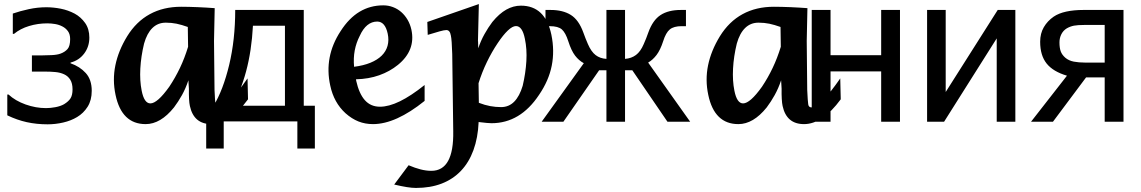

<svg xmlns="http://www.w3.org/2000/svg" viewBox="-20 -594 5569 937"><path d="M427.7 -150.9Q427.7 -105 407.7 -73.2Q387.7 -41.5 356.4 -22.9Q326.7 -4.9 288.6 3.9Q250.5 12.7 212.4 12.7Q158.7 12.7 110.8 2.2Q63 -8.3 15.6 -31.2V-132.8H21.5Q54.7 -102.1 104.7 -84.2Q154.8 -66.4 204.6 -66.4Q226.1 -66.4 250.7 -71Q275.4 -75.7 292.5 -85.4Q314.9 -99.1 324.5 -114.7Q334 -130.4 334 -157.7Q334 -187 323 -204.8Q312 -222.7 293 -231.4Q273.9 -240.2 250.2 -242.4Q226.6 -244.6 200.2 -244.6H135.7V-323.7H185.1Q203.6 -323.7 231.4 -325Q259.3 -326.2 275.9 -332.5Q296.9 -340.3 309.6 -354.7Q322.3 -369.1 322.3 -403.3Q322.3 -427.2 311.5 -441.9Q300.8 -456.5 284.7 -464.8Q268.1 -473.6 248.5 -476.8Q229 -480 210.9 -480Q164.6 -480 121.8 -467Q79.1 -454.1 48.3 -428.7H42.5V-527.8Q77.6 -540 120.4 -549.3Q163.1 -558.6 206.1 -558.6Q240.7 -558.6 276.6 -551.5Q312.5 -544.4 344.7 -527.3Q375 -510.7 395.5 -481.7Q416 -452.6 416 -410.6Q416 -366.2 390.9 -332.8Q365.7 -299.3 324.2 -288.6V-285.2Q369.6 -269.5 398.7 -237.3Q427.7 -205.1 427.7 -150.9Z M899.4 -202.1Q886.2 -162.6 868.2 -130.1Q850.1 -97.7 829.1 -69.8Q763.7 11.7 690.9 11.7Q573.7 11.7 543.9 -130.9Q528.3 -203.6 543 -275.1Q557.6 -346.7 600.6 -417Q645 -488.8 711.2 -524.9Q777.3 -561 864.3 -561Q881.3 -561 902.1 -560.5Q922.9 -560.1 944.6 -559.1Q966.3 -558.1 987.8 -556.9Q1009.3 -555.7 1027.8 -554.2L1024.4 -394V-395L1026.9 -155.3Q1027.8 -127.4 1029.3 -109.6Q1030.8 -91.8 1031.7 -85Q1033.7 -69.8 1048.3 -69.8Q1089.8 -69.8 1188 -211.4L1190.4 -109.4Q1101.6 11.7 1011.2 11.7Q925.8 11.7 906.7 -76.7Q903.8 -89.4 902.6 -111.3Q901.4 -133.3 901.9 -161.1ZM896.5 -462.4Q866.7 -473.1 841.8 -478.3Q816.9 -483.4 789.1 -483.4Q750.5 -483.4 723.9 -457.5Q697.3 -431.6 683.1 -381.3Q668 -318.8 664.8 -259.5Q661.6 -200.2 671.4 -151.4Q683.6 -89.4 713.9 -89.4Q748 -89.4 806.2 -170.9Q835.4 -214.8 858.2 -262.5Q880.9 -310.1 897.9 -365.7Z M1516.6 130.9H1431.2V-1.5H1071.8V130.9H986.3V-78.1H1022.5Q1068.8 -154.3 1098.4 -277.1Q1127.9 -399.9 1127.9 -545.4H1462.4V-78.1H1516.6ZM1370.6 -78.1V-468.3H1214.4Q1208 -346.2 1180.9 -245.4Q1153.8 -144.5 1112.8 -78.1Z M2052.2 -101.6Q1982.4 -45.4 1919.2 -16.8Q1856 11.7 1800.3 11.7Q1762.2 11.7 1729.5 -1.2Q1696.8 -14.2 1666 -41.5Q1609.4 -93.3 1591.8 -175.8Q1560.5 -317.4 1642.1 -441.9Q1683.1 -505.9 1735.1 -536.9Q1787.1 -567.9 1850.6 -567.9Q1875.5 -567.9 1897.9 -559.3Q1920.4 -550.8 1938.2 -535.2Q1956.1 -519.5 1969 -497.6Q1981.9 -475.6 1987.8 -448.7Q1998.5 -398.4 1981.9 -355.5Q1965.3 -312.5 1921.9 -277.3Q1882.3 -245.1 1830.8 -226.8Q1779.3 -208.5 1717.3 -207L1718.3 -199.7Q1732.4 -136.7 1760.7 -105Q1789.1 -73.2 1834.5 -73.2Q1877.4 -73.2 1931.6 -99.6Q1985.8 -126 2052.2 -179.2ZM1735.4 -418.5Q1718.3 -385.3 1711.2 -347.9Q1704.1 -310.5 1708 -268.1Q1753.9 -273.9 1787.8 -287.8Q1821.8 -301.8 1842.8 -322.5Q1863.8 -343.3 1871.3 -370.4Q1878.9 -397.5 1872.1 -429.7Q1859.4 -488.8 1820.8 -488.8Q1794.4 -488.8 1772.9 -471.4Q1751.5 -454.1 1735.4 -418.5Z M1974.1 212.4Q2004.9 225.6 2032.5 232.7Q2060.1 239.7 2085 239.7Q2195.3 239.7 2191.9 46.4L2187 -330.1Q2186 -363.8 2184.3 -387.5Q2182.6 -411.1 2180.2 -420.9Q2175.8 -447.3 2158.2 -447.3Q2147.9 -447.3 2125.2 -440.9Q2102.5 -434.6 2067.4 -423.8L2065.4 -486.8L2316.9 -574.2L2312.5 -392.1L2313 -393.1L2314 -358.4Q2326.7 -396 2344.5 -427.7Q2362.3 -459.5 2382.8 -486.8Q2416.5 -527.8 2450.9 -547.1Q2485.4 -566.4 2522 -566.4Q2641.1 -566.4 2670.9 -424.3Q2687 -346.2 2672.6 -273.4Q2658.2 -200.7 2610.8 -131.3Q2519 7.3 2378.4 7.3Q2370.6 7.3 2355.2 5.9Q2339.8 4.4 2319.8 2Q2319.3 2 2319.3 2Q2319.3 2 2315.9 1Q2312.5 78.6 2290.5 138.7Q2268.6 198.7 2229.5 239.7Q2190.4 280.8 2135.3 302Q2080.1 323.2 2009.8 323.2Q1991.2 323.2 1965.1 319.1Q1939 314.9 1903.8 306.6ZM2316.9 -92.3Q2345.7 -81.1 2372.3 -76.2Q2398.9 -71.3 2425.3 -71.3Q2463.4 -71.3 2489.5 -97.9Q2515.6 -124.5 2530.8 -175.3Q2545.4 -237.3 2548.8 -296.1Q2552.2 -355 2541.5 -404.8Q2529.3 -466.8 2498 -466.8Q2481 -466.8 2458 -444.8Q2435.1 -422.9 2408.7 -383.3Q2380.4 -341.3 2356.2 -291.3Q2332 -241.2 2315.4 -188Z M3348.1 0H3237.3L3065.9 -251H3030.3V0H2939.5V-251H2903.8L2729.5 0H2623.5L2829.1 -285.6Q2805.2 -298.3 2786.6 -322.5Q2768.1 -346.7 2753.4 -392.6Q2740.2 -434.1 2722.2 -450.2Q2704.1 -466.3 2663.1 -466.3H2642.1V-545.4H2667Q2727.1 -545.4 2765.9 -521Q2804.7 -496.6 2826.7 -435.5Q2831.1 -422.9 2837.6 -406.5Q2844.2 -390.1 2849.1 -378.9Q2865.2 -341.8 2886.7 -325.2Q2908.2 -308.6 2939.5 -306.6V-545.4H3030.3V-306.6Q3061.5 -309.1 3083.7 -325.7Q3106 -342.3 3121.6 -378.9Q3127 -391.1 3133.5 -407.2Q3140.1 -423.3 3144 -435.5Q3165.5 -495.6 3203.6 -520.5Q3241.7 -545.4 3302.7 -545.4H3327.6V-466.3H3306.6Q3268.1 -466.3 3248.8 -450.4Q3229.5 -434.6 3216.3 -392.6Q3202.6 -350.1 3184.1 -325.7Q3165.5 -301.3 3143.1 -288.6Z M3792 -202.1Q3778.8 -162.6 3760.7 -130.1Q3742.7 -97.7 3721.7 -69.8Q3656.2 11.7 3583.5 11.7Q3466.3 11.7 3436.5 -130.9Q3420.9 -203.6 3435.5 -275.1Q3450.2 -346.7 3493.2 -417Q3537.6 -488.8 3603.8 -524.9Q3669.9 -561 3756.8 -561Q3773.9 -561 3794.7 -560.5Q3815.4 -560.1 3837.2 -559.1Q3858.9 -558.1 3880.4 -556.9Q3901.9 -555.7 3920.4 -554.2L3917 -394V-395L3919.4 -155.3Q3920.4 -127.4 3921.9 -109.6Q3923.3 -91.8 3924.3 -85Q3926.3 -69.8 3940.9 -69.8Q3982.4 -69.8 4080.6 -211.4L4083 -109.4Q3994.1 11.7 3903.8 11.7Q3818.4 11.7 3799.3 -76.7Q3796.4 -89.4 3795.2 -111.3Q3793.9 -133.3 3794.4 -161.1ZM3789.1 -462.4Q3759.3 -473.1 3734.4 -478.3Q3709.5 -483.4 3681.6 -483.4Q3643.1 -483.4 3616.5 -457.5Q3589.8 -431.6 3575.7 -381.3Q3560.5 -318.8 3557.4 -259.5Q3554.2 -200.2 3564 -151.4Q3576.2 -89.4 3606.4 -89.4Q3640.6 -89.4 3698.7 -170.9Q3728 -214.8 3750.7 -262.5Q3773.4 -310.1 3790.5 -365.7Z M4372.1 0H4280.3V-245.6H4033.2V0H3941.4V-545.4H4033.2V-324.7H4280.3V-545.4H4372.1Z M4935.1 0H4844.2V-406.7L4587.4 0H4504.4V-545.4H4595.2V-145L4849.1 -545.4H4935.1Z M5462.9 0H5371.1V-216.3H5280.3L5118.7 0H5011.7L5187 -224.6Q5119.1 -244.6 5087.6 -284.2Q5056.2 -323.7 5056.2 -390.1Q5056.2 -430.7 5074 -461.2Q5091.8 -491.7 5122.1 -512.7Q5146.5 -529.3 5183.6 -537.4Q5220.7 -545.4 5266.6 -545.4H5462.9ZM5371.1 -288.6V-472.2H5271.5Q5239.7 -472.2 5221.4 -468.8Q5203.1 -465.3 5186 -455.6Q5168.5 -444.8 5159.4 -426.5Q5150.4 -408.2 5150.4 -387.2Q5150.4 -360.4 5156.5 -343.5Q5162.6 -326.7 5178.7 -312.5Q5195.8 -297.9 5220.5 -293.2Q5245.1 -288.6 5274.4 -288.6Z"/></svg>

Font: IranNastaliq
Style: Regular
Weight: 400
Designer: Hossein Zahedi
Version: Version 1.5